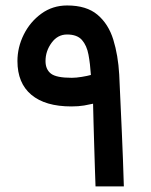

<svg xmlns="http://www.w3.org/2000/svg" viewBox="-20 -668 541 688"><path d="M42.5 -449.2Q42.5 -498.5 65.2 -544.2Q87.9 -589.8 128.2 -619.1Q168.5 -648.4 220.7 -648.4Q290 -648.4 329.3 -615.2Q368.7 -582 386 -525.9Q403.3 -469.7 407.2 -400.9Q412.6 -285.2 416.7 -191.4Q420.9 -97.7 423.8 0H322.3Q321.3 -25.9 320.1 -64.2Q318.8 -102.5 317.6 -145.3Q316.4 -188 315.2 -227.8Q314 -267.6 313.5 -296.4Q301.3 -293.5 281.5 -290Q261.7 -286.6 235.8 -286.6Q142.1 -286.6 92.3 -328.4Q42.5 -370.1 42.5 -449.2ZM220.2 -544.4Q186.5 -544.4 164.8 -514.6Q143.1 -484.9 143.1 -449.2Q143.1 -419.4 162.4 -404.3Q181.6 -389.2 237.3 -389.2Q252.9 -389.2 273.4 -392.6Q293.9 -396 305.7 -399.4Q303.2 -439 297.1 -471.9Q291 -504.9 273.7 -524.7Q256.3 -544.4 220.2 -544.4Z"/></svg>

Font: Vazir Medium WOL
Style: Medium-WOL
Weight: 500
Designer: Saber Rastikerdar
Foundry: Saber Rastikerdar
Version: Version 27.0.1